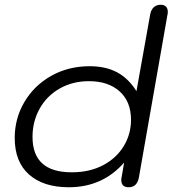

<svg xmlns="http://www.w3.org/2000/svg" viewBox="-20 -779 727 809"><path d="M42 -198Q42 -280 83 -349.5Q124 -419 196 -459.5Q268 -500 358 -500Q425 -500 473 -474.5Q521 -449 555 -395L613 -719Q617 -739 628.5 -749Q640 -759 657 -759Q672 -759 679.5 -751Q687 -743 687 -729Q687 -722 686 -719L565 -30Q557 10 522 10Q491 10 491 -21Q491 -27 492 -30L503 -94Q412 10 270 10Q163 10 102.5 -43.5Q42 -97 42 -198ZM532 -274Q532 -351 484 -394Q436 -437 355 -437Q286 -437 231.5 -406Q177 -375 147 -321Q117 -267 117 -202Q117 -53 282 -53Q358 -53 414.5 -83Q471 -113 501.5 -163.5Q532 -214 532 -274Z"/></svg>

Font: Kodchasan
Style: Italic
Weight: 400
Italic angle: -10°
Version: Version 1.000; ttfautohint (v1.6)